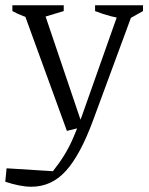

<svg xmlns="http://www.w3.org/2000/svg" viewBox="-47 -506 565 729"><path d="M-27 184 -22 133 154 144Q180 111 198 81.5Q216 52 231 17.5Q246 -17 263 -63L409 -476H464L306 -48Q258 82 203.5 142.5Q149 203 72 203Q50 203 25 198Q0 193 -27 184ZM207 -9 37 -476H115L268 -24ZM89 -432Q65 -436 42.5 -444.5Q20 -453 0 -464V-486H195V-464ZM439 -432Q407 -436 375.5 -444Q344 -452 314 -464V-486H496V-464Z"/></svg>

Font: Piazzolla Thin Light
Style: Regular
Weight: 300
Version: Version 2.005